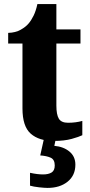

<svg xmlns="http://www.w3.org/2000/svg" viewBox="-20 -680 441 940"><path d="M243 10Q171 10 130.5 -25.5Q90 -61 90 -149V-467H20V-519Q56 -520 81.5 -534.5Q107 -549 120 -565Q133 -580 144.5 -603.5Q156 -627 163 -660H256V-536H374V-467H256V-163Q256 -119 268 -99Q280 -79 313 -79Q351 -79 383 -88V-18Q367 -10 331 0Q295 10 243 10ZM213 240Q198 240 171 237Q144 234 127 229V166Q163 174 191 174Q217 174 232.5 164.5Q248 155 248 130Q248 101 228 92Q208 83 177 81L197 -9H255L246 34Q291 38 320 62Q349 86 349 126Q349 179 311 209.5Q273 240 213 240Z"/></svg>

Font: Noto Serif SemiCondensed ExtraBold
Style: Regular
Weight: 800
Width: 4
Designer: Monotype Design Team
Foundry: Monotype Imaging Inc.
Version: Version 2.015